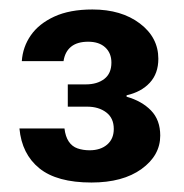

<svg xmlns="http://www.w3.org/2000/svg" viewBox="-20 -732 388 405"><path d="M173 -347Q100 -347 63 -377Q26 -407 21 -461H116Q118 -444 125 -433.5Q132 -423 143.5 -419Q155 -415 169 -415Q192 -415 206 -427Q220 -439 220 -460Q220 -483 204 -495Q188 -507 164 -507H123V-554H161Q185 -554 200 -565.5Q215 -577 215 -600Q215 -620 202 -632Q189 -644 166 -644Q143 -644 130 -633.5Q117 -623 114 -603H26Q28 -633 45 -657.5Q62 -682 94.5 -697Q127 -712 175 -712Q236 -712 275 -682.5Q314 -653 314 -608Q314 -577 296 -557.5Q278 -538 247 -531V-528Q279 -519 298.5 -499Q318 -479 318 -446Q318 -404 278.5 -375.5Q239 -347 173 -347Z"/></svg>

Font: DM Sans 20pt SemiBold
Style: Regular
Weight: 600
Version: Version 4.004;gftools[0.9.30]